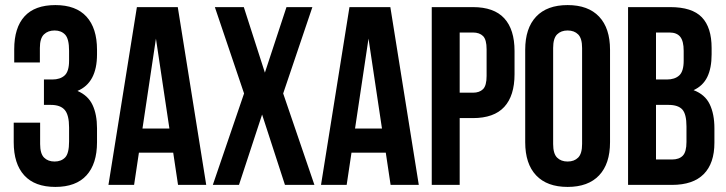

<svg xmlns="http://www.w3.org/2000/svg" viewBox="-20 -728 2859 756"><path d="M252 -528Q252 -575 236.5 -591.5Q221 -608 195 -608Q169 -608 153 -592.5Q137 -577 137 -539V-482H36V-534Q36 -619 76.5 -663.5Q117 -708 198 -708Q279 -708 320.5 -662.5Q362 -617 362 -532V-514Q362 -402 285 -370Q327 -352 344.5 -314.5Q362 -277 362 -223V-168Q362 -83 320.5 -37.5Q279 8 198 8Q117 8 75.5 -37.5Q34 -83 34 -168V-245H138V-161Q138 -123 153.5 -107.5Q169 -92 195 -92Q221 -92 236.5 -108Q252 -124 252 -171V-226Q252 -275 235 -295Q218 -315 180 -315H153V-415H186Q217 -415 234.5 -431Q252 -447 252 -489Z M792 0H681L662 -127H527L508 0H407L519 -700H680ZM541 -222H647L594 -576Z M1210 -700 1095 -360 1218 0H1102L1012 -277L921 0H818L941 -360L826 -700H940L1023 -442L1108 -700Z M1629 0H1518L1499 -127H1364L1345 0H1244L1356 -700H1517ZM1378 -222H1484L1431 -576Z M1842 -700Q1925 -700 1965.5 -656Q2006 -612 2006 -527V-436Q2006 -351 1965.5 -307Q1925 -263 1842 -263H1790V0H1680V-700ZM1790 -600V-363H1842Q1868 -363 1882 -377Q1896 -391 1896 -429V-534Q1896 -572 1882 -586Q1868 -600 1842 -600Z M2158 -161Q2158 -123 2173.5 -107.5Q2189 -92 2215 -92Q2241 -92 2256.5 -107.5Q2272 -123 2272 -161V-539Q2272 -577 2256.5 -592.5Q2241 -608 2215 -608Q2189 -608 2173.5 -592.5Q2158 -577 2158 -539ZM2048 -532Q2048 -617 2091 -662.5Q2134 -708 2215 -708Q2296 -708 2339 -662.5Q2382 -617 2382 -532V-168Q2382 -83 2339 -37.5Q2296 8 2215 8Q2134 8 2091 -37.5Q2048 -83 2048 -168Z M2619 -700Q2705 -700 2743.5 -660Q2782 -620 2782 -539V-514Q2782 -460 2765 -425Q2748 -390 2711 -373Q2756 -356 2774.5 -317.5Q2793 -279 2793 -223V-166Q2793 -85 2751 -42.5Q2709 0 2626 0H2453V-700ZM2563 -315V-100H2626Q2654 -100 2668.5 -115Q2683 -130 2683 -169V-230Q2683 -279 2666.5 -297Q2650 -315 2612 -315ZM2563 -600V-415H2606Q2637 -415 2654.5 -431Q2672 -447 2672 -489V-528Q2672 -566 2658.5 -583Q2645 -600 2616 -600Z"/></svg>

Font: SVN-Bebas Neue
Style: Bold
Weight: 700
Designer: Ryoichi Tsunekawa
Foundry: Ryoichi Tsunekawa
Version: Version 1.300; ttfautohint (v1.7.9-c794)